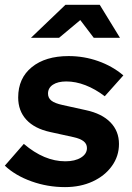

<svg xmlns="http://www.w3.org/2000/svg" viewBox="-39 -762 547 793"><path d="M229.5 10.8Q157.1 10.8 90.7 -13.1Q24.3 -36.9 -19.1 -77.7L59.4 -167.7Q143.7 -95.8 230.7 -95.8Q270.7 -95.8 295.4 -111.1Q320.1 -126.4 320.1 -150.4Q320.1 -167.7 306.4 -178.5Q292.8 -189.3 265 -195.5L168.5 -216.7Q103.8 -230.7 69.9 -267.5Q36.1 -304.2 36.1 -359.5Q36.1 -439 92.4 -484.7Q148.6 -530.4 244.3 -530.4Q307.9 -530.4 366.4 -509.7Q425 -489.1 470.5 -450.6L393.7 -364.5Q354.4 -394.4 314 -410Q273.7 -425.6 235 -425.6Q200 -425.6 179.7 -412.3Q159.3 -398.9 159.3 -375.4Q159.3 -357.4 173.3 -346.3Q187.2 -335.3 219.5 -328.3L316 -307Q382 -292.8 417.2 -256.6Q452.4 -220.4 452.4 -167.3Q452.4 -117 423.2 -76.4Q394.1 -35.8 343.7 -12.5Q293.4 10.8 229.5 10.8ZM88.9 -605.9 231.4 -742.2H372.9L456.5 -605.9H348.2L292.6 -679.1L205 -605.9Z"/></svg>

Font: Red Hat Display VF
Style: Italic
Weight: 300
Italic angle: -12°
Designer: Pentagram, MCKL
Foundry: Pentagram, MCKL
Version: Version 1.010